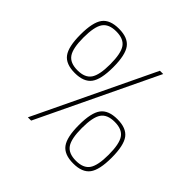

<svg xmlns="http://www.w3.org/2000/svg" viewBox="-160 -791 953 953"><g transform="rotate(45 317.0 -314.0)"><path d="M276 -475Q276 -390 250 -355Q224 -320 161 -320Q98 -320 72 -355Q46 -390 46 -475Q46 -561 72 -596Q98 -631 161 -631Q224 -631 250 -596Q276 -561 276 -475ZM475 -627 175 0H152L452 -627ZM255 -475Q255 -551 234 -581.5Q213 -612 161 -612Q109 -612 88 -581.5Q67 -551 67 -475Q67 -400 88 -369.5Q109 -339 161 -339Q213 -339 234 -369.5Q255 -400 255 -475ZM588 -152Q588 -67 562 -32Q536 3 473 3Q410 3 384 -32Q358 -67 358 -152Q358 -238 384 -273Q410 -308 473 -308Q536 -308 562 -273Q588 -238 588 -152ZM567 -152Q567 -228 546 -258.5Q525 -289 473 -289Q421 -289 400 -258.5Q379 -228 379 -152Q379 -77 400 -46.5Q421 -16 473 -16Q525 -16 546 -46.5Q567 -77 567 -152Z"/></g></svg>

Font: Blinker Thin
Style: Regular
Weight: 100
Designer: Juergen Huber
Foundry: supertype
Version: Version 1.017;hotconv 1.0.117;makeotfexe 2.5.65602